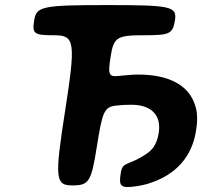

<svg xmlns="http://www.w3.org/2000/svg" viewBox="-20 -731 797 757"><path d="M498 -318C572 -318 617 -281 606 -208C600 -170 586 -144 561 -127C485 -74 464 -98 456 -48C448 3 454 13 519 3C540 0 561 -5 579 -12C668 -43 736 -107 753 -216C759 -253 759 -286 750 -314C725 -396 645 -437 525 -437C504 -437 482 -435 462 -433C409 -426 404 -430 416 -507C428 -584 441 -592 546 -592C650 -592 661 -597 670 -652C678 -706 653 -711 402 -711C150 -711 123 -706 115 -652C106 -597 114 -592 195 -592C275 -592 279 -565 237 -296C195 -27 198 0 265 0C331 0 340 -14 362 -154C384 -293 391 -310 440 -315C458 -317 477 -318 498 -318Z"/></svg>

Font: Asimov Print
Style: AIt
Weight: 500
Designer: Google
Version: Version 2.000980: 2014